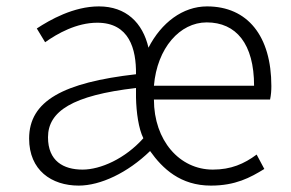

<svg xmlns="http://www.w3.org/2000/svg" viewBox="-20 -567 909 600"><path d="M226 13C294 13 379 -27 449 -95C488 -40 544 13 639 13C716 13 762 -12 806 -39L782 -84C743 -55 702 -37 645 -37C541 -37 461 -128 461 -256H824C827 -270 828 -284 828 -298C828 -454 754 -547 627 -547C551 -547 484 -496 444 -418C426 -496 374 -547 289 -547C210 -547 136 -505 95 -478L121 -435C159 -462 219 -496 284 -496C384 -496 406 -414 405 -335C178 -309 71 -252 71 -134C71 -35 141 13 226 13ZM238 -37C178 -37 130 -64 130 -138C130 -219 206 -269 405 -292V-262C406 -216 413 -165 428 -135C371 -71 294 -37 238 -37ZM461 -299C471 -417 542 -497 626 -497C718 -497 774 -430 774 -299Z"/></svg>

Font: GenYoGothic2 TW L
Style: Regular
Weight: 300
Version: Version 2.100;PS 2.1;hotconv 16.6.51;makeotf.lib2.5.65220 DE